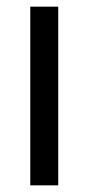

<svg xmlns="http://www.w3.org/2000/svg" viewBox="-20 -557 266 577"><path d="M155 -537H71V0H155Z"/></svg>

Font: Noto Sans Display SemiCondensed
Style: Regular
Weight: 400
Width: 4
Designer: Monotype Design team
Foundry: Monotype Imaging Inc.
Version: 1.000